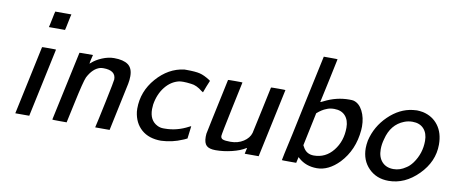

<svg xmlns="http://www.w3.org/2000/svg" viewBox="-63 -951 2884 1219"><g transform="rotate(10 1378.5 -341.5)"><path d="M189 -578Q190 -578 200 -628Q210 -678 211 -678V-680H315V-678Q314 -678 304 -628Q294 -578 293 -578V-576H189ZM164 -2V0H74V-2Q75 -7 121.5 -224.5Q168 -442 168 -443Q168 -444 213 -444Q258 -444 258 -443Q258 -442 211.5 -224.5Q165 -7 164 -2Z M312 -2 408 -449Q408 -450 452 -450H495L488 -421Q487 -417 486 -412Q485 -407 484.5 -404Q484 -401 483.5 -397.5Q483 -394 483 -393.5Q483 -393 483 -392Q486 -395 490 -398Q515 -421 554.5 -437.5Q594 -454 631 -454Q691 -454 721.5 -432Q752 -410 752 -358Q752 -334 747 -309Q746 -304 714.5 -155.5Q683 -7 682 -2V0H589V-2Q597 -34 626 -172.5Q655 -311 655 -321Q655 -379 575 -379Q565 -379 555 -377Q508 -364 476 -302Q463 -273 433 -132L405 -2V0H358Q312 0 312 -2Z M831 -164Q831 -275 906 -361Q981 -447 1082 -460H1098Q1154 -460 1183 -453Q1212 -446 1249 -422L1255 -417L1239 -378Q1224 -339 1224 -338L1222 -339Q1221 -340 1218.5 -341.5Q1216 -343 1214 -344Q1176 -375 1141 -378Q1111 -382 1090 -382Q1075 -382 1063 -380Q1011 -368 974 -321.5Q937 -275 926 -207Q924 -191 924 -177Q924 -104 977 -78Q995 -69 1015 -69H1025Q1103 -69 1176 -108Q1188 -114 1188 -113Q1188 -112 1183 -72L1178 -32L1173 -30Q1168 -27 1161 -24Q1154 -21 1151 -20Q1087 8 1015 11Q936 11 888.5 -30.5Q841 -72 832 -144Q831 -149 831 -164Z M1366 10Q1325 10 1307.5 -6.5Q1290 -23 1290 -63Q1290 -77 1291 -83Q1293 -95 1312 -184.5Q1331 -274 1349 -358Q1367 -442 1367 -443Q1367 -444 1414 -444Q1460 -444 1460 -443Q1444 -366 1424 -273Q1387 -97 1387 -86Q1387 -70 1401 -64.5Q1415 -59 1450 -59Q1498 -59 1533.5 -82Q1569 -105 1579 -139Q1580 -143 1612 -292Q1644 -441 1644 -443Q1644 -444 1691 -444Q1737 -444 1737 -443Q1737 -442 1690.5 -224.5Q1644 -7 1643 -2V0H1553V-2L1561 -38Q1561 -39 1557 -37Q1524 -16 1470.5 -3Q1417 10 1366 10Z M1866 -348 1940 -694H1984Q2029 -694 2029 -693Q2029 -692 1999 -550.5Q1969 -409 1968 -407Q1968 -406 1973 -408Q1978 -410 1988 -415Q2064 -454 2147 -454Q2168 -454 2175 -452Q2212 -442 2234 -399Q2256 -356 2256 -299Q2256 -284 2255 -276Q2244 -146 2162 -59Q2094 11 2019 11Q1948 11 1900 -32Q1893 -39 1893 -38Q1887 -8 1885 -2V0H1838Q1792 0 1792 -1L1801 -46Q1811 -90 1830 -177.5Q1849 -265 1866 -348ZM2160 -275Q2160 -323 2135 -351Q2110 -379 2063 -379Q2034 -379 2013 -369Q1986 -359 1955 -332Q1940 -260 1910 -118L1915 -109Q1937 -65 1986 -65Q2062 -65 2111 -126.5Q2160 -188 2160 -275Z M2481 11Q2403 11 2353 -39.5Q2303 -90 2303 -169Q2303 -190 2308 -218Q2330 -312 2400.5 -380.5Q2471 -449 2556 -459Q2574 -461 2582 -461Q2597 -461 2621 -457Q2684 -443 2720.5 -394.5Q2757 -346 2757 -271Q2757 -161 2671.5 -75Q2586 11 2481 11ZM2666 -279Q2666 -328 2640 -356.5Q2614 -385 2567 -385Q2539 -385 2514 -375Q2432 -343 2408 -245Q2398 -211 2398 -178Q2398 -127 2425 -97.5Q2452 -68 2499 -68Q2541 -68 2578 -94Q2599 -106 2619 -133Q2666 -198 2666 -279Z"/></g></svg>

Font: KaTeX_SansSerif
Style: Italic
Weight: 400
Version: Version 1.1; ttfautohint (v1.3)